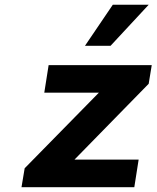

<svg xmlns="http://www.w3.org/2000/svg" viewBox="-20 -782 654 802"><path d="M335 -590.8 451.2 -762.2H601.1L441.9 -590.8ZM69.8 0 83 -79.1 393.1 -395H165L183.1 -509.8H613.8L601.1 -432.1L291 -115.2H559.1L541 0Z"/></svg>

Font: Office Code Pro Bold Italic
Style: Regular
Weight: 700
Italic angle: -9°
Designer: Nathan Rutzky & Paul D. Hunt
Foundry: Adobe Systems Incorporated
Version: Version 1.004;PS 001.004;hotconv 1.0.70;makeotf.lib2.5.58329